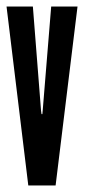

<svg xmlns="http://www.w3.org/2000/svg" viewBox="-21 -567 270 587"><path d="M65.5 0H149L216 -547H135.5L109.5 -228.5L108.5 -218H106L104.5 -228.5L79.5 -547H-1Z"/></svg>

Font: League Gothic SemiCondensed
Style: Regular
Weight: 400
Width: 4
Designer: The League of Moveable Type
Version: Version 1.600; ttfautohint (v1.8.3)